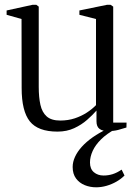

<svg xmlns="http://www.w3.org/2000/svg" viewBox="-20 -537 567 798"><path d="M428.5 8Q406.5 8 393.8 -1.2Q381 -10.5 381 -33V-77.5Q365.5 -59.5 342.2 -39Q319 -18.5 288.2 -4.2Q257.5 10 219 10Q138 10 104 -32.5Q70 -75 70 -171L69.5 -458L7.5 -475.5V-493.5L115 -517H131L141 -509.5V-176Q141 -132.5 148 -101.2Q155 -70 174.2 -53Q193.5 -36 230.5 -36Q263 -36 290.8 -45.2Q318.5 -54.5 340.8 -69Q363 -83.5 379 -100V-458L310 -475.5V-493.5L424.5 -517H439.5L450.5 -509.5V-27.5H506L505.5 -7Q490 -2 471.2 3Q452.5 8 428.5 8ZM379.5 241.5Q354.5 241.5 332.2 232.5Q310 223.5 296 204.8Q282 186 282 157Q282 136 291.8 114.8Q301.5 93.5 320 73Q338.5 52.5 365.5 33.5Q392.5 14.5 426 -1L443.5 -5L460.5 -1Q424 18.5 400.2 42Q376.5 65.5 365.2 90.2Q354 115 354 138.5Q354 165 370.2 178.8Q386.5 192.5 410.5 192.5Q430 192.5 448.2 186.8Q466.5 181 485.5 168L497.5 192.5Q483 207 463.8 218Q444.5 229 423 235.2Q401.5 241.5 379.5 241.5Z"/></svg>

Font: Merriweather 120pt Light
Style: Regular
Weight: 300
Version: Version 2.100